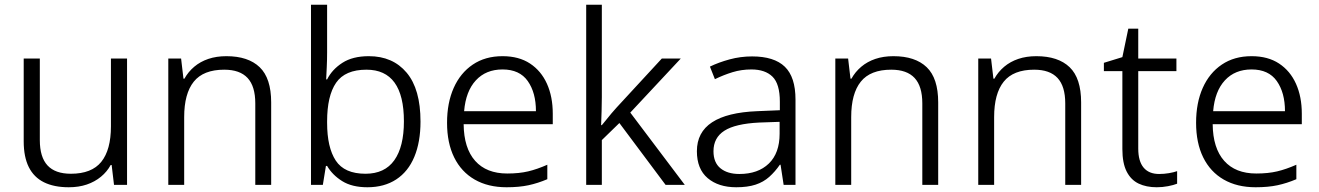

<svg xmlns="http://www.w3.org/2000/svg" viewBox="-20 -780 5566 810"><path d="M516 -533V0H461L451 -84H447Q432 -56 406 -34.5Q380 -13 346 -1.5Q312 10 270 10Q208 10 165.5 -11Q123 -32 101.5 -75Q80 -118 80 -184V-533H148V-189Q148 -117 180.5 -82Q213 -47 279 -47Q367 -47 407.5 -97.5Q448 -148 448 -247V-533Z M935 -543Q1027 -543 1075.5 -496.5Q1124 -450 1124 -348V0H1057V-344Q1057 -416 1024.5 -451Q992 -486 926 -486Q838 -486 797.5 -435.5Q757 -385 757 -286V0H690V-533H744L754 -448H758Q774 -477 799.5 -498.5Q825 -520 859 -531.5Q893 -543 935 -543Z M1360 -558Q1360 -528 1358.5 -496.5Q1357 -465 1356 -445H1360Q1381 -487 1424.5 -515Q1468 -543 1536 -543Q1637 -543 1695.5 -473.5Q1754 -404 1754 -267Q1754 -181 1728 -118.5Q1702 -56 1651.5 -23Q1601 10 1530 10Q1465 10 1423.5 -16Q1382 -42 1360 -80H1355L1342 0H1292V-760H1360ZM1526 -486Q1436 -486 1398 -431Q1360 -376 1360 -268V-262Q1360 -158 1396.5 -102.5Q1433 -47 1522 -47Q1603 -47 1643.5 -104Q1684 -161 1684 -268Q1684 -486 1526 -486Z M2100 -543Q2169 -543 2216 -512Q2263 -481 2287.5 -426.5Q2312 -372 2312 -300V-256H1936Q1937 -155 1984.5 -101.5Q2032 -48 2120 -48Q2170 -48 2208 -57Q2246 -66 2289 -85V-24Q2249 -7 2209.5 1.5Q2170 10 2117 10Q2039 10 1982.5 -22.5Q1926 -55 1896 -116Q1866 -177 1866 -262Q1866 -346 1894 -409Q1922 -472 1974.5 -507.5Q2027 -543 2100 -543ZM2100 -487Q2030 -487 1987.5 -441Q1945 -395 1938 -311H2241Q2241 -389 2206.5 -438Q2172 -487 2100 -487Z M2519 -370Q2519 -344 2518 -312Q2517 -280 2516 -252H2519Q2527 -261 2537.5 -274.5Q2548 -288 2559.5 -301.5Q2571 -315 2581 -326L2772 -533H2852L2639 -305L2869 0H2788L2593 -261L2519 -189V0H2453V-760H2519Z M3153 -542Q3246 -542 3291 -498.5Q3336 -455 3336 -360V0H3286L3273 -85H3270Q3250 -56 3225.5 -34Q3201 -12 3167.5 -1Q3134 10 3086 10Q3011 10 2965.5 -28.5Q2920 -67 2920 -142Q2920 -222 2984 -264Q3048 -306 3175 -311L3270 -315V-351Q3270 -426 3239 -456.5Q3208 -487 3150 -487Q3108 -487 3070.5 -475.5Q3033 -464 2996 -446L2975 -499Q3012 -517 3058 -529.5Q3104 -542 3153 -542ZM3183 -263Q3082 -258 3036 -228.5Q2990 -199 2990 -142Q2990 -94 3019.5 -70Q3049 -46 3099 -46Q3178 -46 3223.5 -90Q3269 -134 3269 -216V-266Z M3749 -543Q3841 -543 3889.5 -496.5Q3938 -450 3938 -348V0H3871V-344Q3871 -416 3838.5 -451Q3806 -486 3740 -486Q3652 -486 3611.5 -435.5Q3571 -385 3571 -286V0H3504V-533H3558L3568 -448H3572Q3588 -477 3613.5 -498.5Q3639 -520 3673 -531.5Q3707 -543 3749 -543Z M4352 -543Q4444 -543 4492.5 -496.5Q4541 -450 4541 -348V0H4474V-344Q4474 -416 4441.5 -451Q4409 -486 4343 -486Q4255 -486 4214.5 -435.5Q4174 -385 4174 -286V0H4107V-533H4161L4171 -448H4175Q4191 -477 4216.5 -498.5Q4242 -520 4276 -531.5Q4310 -543 4352 -543Z M4870 -46Q4891 -46 4911.5 -49.5Q4932 -53 4946 -58V-5Q4931 1 4907.5 5.5Q4884 10 4860 10Q4816 10 4783.5 -5.5Q4751 -21 4733 -56.5Q4715 -92 4715 -151V-480H4637V-515L4715 -539L4740 -659H4782V-533H4943V-480H4782V-153Q4782 -100 4804.5 -73Q4827 -46 4870 -46Z M5260 -543Q5329 -543 5376 -512Q5423 -481 5447.5 -426.5Q5472 -372 5472 -300V-256H5096Q5097 -155 5144.5 -101.5Q5192 -48 5280 -48Q5330 -48 5368 -57Q5406 -66 5449 -85V-24Q5409 -7 5369.5 1.5Q5330 10 5277 10Q5199 10 5142.5 -22.5Q5086 -55 5056 -116Q5026 -177 5026 -262Q5026 -346 5054 -409Q5082 -472 5134.5 -507.5Q5187 -543 5260 -543ZM5260 -487Q5190 -487 5147.5 -441Q5105 -395 5098 -311H5401Q5401 -389 5366.5 -438Q5332 -487 5260 -487Z"/></svg>

Font: Noto Sans Syriac Eastern Light
Style: Regular
Weight: 300
Designer: Patrick Giasson and the Monotype Design Team
Foundry: Monotype Imaging Inc.
Version: Version 3.001